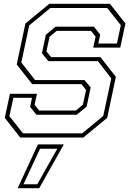

<svg xmlns="http://www.w3.org/2000/svg" viewBox="-20 -720 691 1005"><path d="M86 0 5 -103 32 -229H173.5L161 -172L185 -141.5H377L414 -172L430.5 -249L406.5 -279.5H148.5L67.5 -382.5L113 -597L238 -700H555.5L636.5 -597L609.5 -471H468L480.5 -528L456.5 -558.5H277L239.5 -528L223 -451.5L247.5 -421H505.5L586.5 -318L541 -103L416 0ZM100.5 -22H410L520.5 -113L562.5 -309.5L492.5 -400H233L199.5 -441.5L220 -538L271 -580.5H471.5L504.5 -539L494.5 -492H592L612.5 -588L541.5 -678H243.5L133 -587L91.5 -393L163.5 -301H422L454.5 -262.5L433.5 -162L382 -119.5H170.5L137.5 -161L147.5 -208H50L29 -112ZM72.5 265 178.5 36H314L185.5 265ZM103 244.5H175L280 58.5H189.5Z"/></svg>

Font: Tourney Thin ExtraLight
Style: Italic
Weight: 250
Italic angle: -12°
Version: Version 1.015